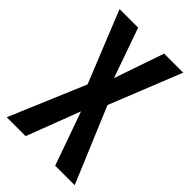

<svg xmlns="http://www.w3.org/2000/svg" viewBox="-215 -795 877 877"><g transform="rotate(45 223.0 -357.0)"><path d="M443 0 290 -365 430 -714H307L224 -473L139 -714H19L159 -367L4 0H126L225 -259L317 0Z"/></g></svg>

Font: Noto Sans Myanmar UI ExtraCondensed SemiBold
Style: Regular
Weight: 600
Width: 2
Designer: Monotype Design Team
Foundry: Monotype Imaging Inc.
Version: Version 2.103